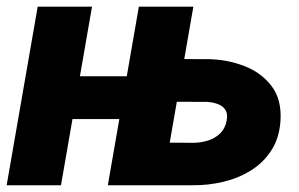

<svg xmlns="http://www.w3.org/2000/svg" viewBox="-29 -548 885 568"><path d="M405.3 -322.3 382.8 -195.8H126L148.4 -322.3ZM243.2 -528.3 151.4 0H-9.3L82.5 -528.3ZM450.7 -373.5 587.9 -373Q643.1 -372.1 693.4 -352.8Q743.7 -333.5 774.2 -293.7Q804.7 -253.9 800.8 -190.9Q797.4 -139.6 773.7 -103Q750 -66.4 712.9 -43.5Q675.8 -20.5 631.1 -10Q586.4 0.5 541 0H290L381.8 -528.3H543L473.1 -126L545.4 -125.5Q566.9 -126 587.4 -132.6Q607.9 -139.2 622.6 -153.6Q637.2 -168 641.6 -191.4Q645.5 -211.4 637.7 -223.1Q629.9 -234.9 615.2 -240.2Q600.6 -245.6 583 -246.6L428.7 -247.1Z"/></svg>

Font: Roboto Black
Style: Italic
Weight: 900
Italic angle: -12°
Designer: Christian Robertson
Foundry: Google
Version: Version 3.0; 2020